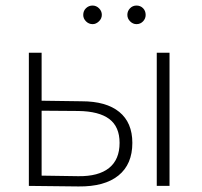

<svg xmlns="http://www.w3.org/2000/svg" viewBox="-20 -670 728 692"><path d="M457 -155Q457 -78 407 -37.5Q357 3 263 2L84 0V-480H130V-307L274 -305Q363 -305 410 -266.5Q457 -228 457 -155ZM545 -480H591V0H545ZM411 -155Q411 -213 374 -241Q337 -269 262 -270L130 -271V-37L262 -35Q335 -34 373 -64.5Q411 -95 411 -155ZM280 -616Q280 -631 290 -640.5Q300 -650 313.5 -650Q327 -650 337 -640Q347 -630 347 -616.5Q347 -603 336.5 -593Q326 -583 314 -583Q300 -583 290 -593Q280 -603 280 -616ZM505 -616Q505 -603 495.5 -593Q486 -583 472 -583Q459 -583 449 -593Q439 -603 439 -616.5Q439 -630 448.5 -640Q458 -650 472 -650Q486 -650 495.5 -640.5Q505 -631 505 -616Z"/></svg>

Font: Montserrat Ace
Style: Light
Weight: 300
Designer: Julieta Ulanovsky
Foundry: Julieta Ulanovsky
Version: Version 1